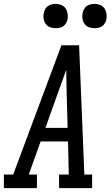

<svg xmlns="http://www.w3.org/2000/svg" viewBox="-46 -968 569 988"><path d="M-26 0V-70H22L270 -735H361L388 -70H428V0H258V-70H308L304 -240H163L102 -70H144V0ZM302 -310 297 -490Q297 -520 296 -549.5Q295 -579 295 -609Q284 -579 273.5 -549.5Q263 -520 252 -490L188 -310ZM440 -823Q425 -823 411.5 -828Q398 -833 389.5 -844.5Q381 -856 378.5 -870.5Q376 -885 379 -900Q381 -910 386 -920Q391 -930 400 -936.5Q409 -943 419.5 -945.5Q430 -948 440 -948Q455 -948 469 -942.5Q483 -937 491 -925.5Q499 -914 501.5 -899.5Q504 -885 502 -870Q500 -860 494.5 -850Q489 -840 480 -833.5Q471 -827 460.5 -825Q450 -823 440 -823ZM240 -823Q225 -823 211.5 -828Q198 -833 189.5 -844.5Q181 -856 178.5 -870.5Q176 -885 179 -900Q181 -910 186 -920Q191 -930 200 -936.5Q209 -943 219.5 -945.5Q230 -948 240 -948Q255 -948 269 -942.5Q283 -937 291 -925.5Q299 -914 301.5 -899.5Q304 -885 302 -870Q300 -860 294.5 -850Q289 -840 280 -833.5Q271 -827 260.5 -825Q250 -823 240 -823Z"/></svg>

Font: Iosevka Slab
Style: Italic
Weight: 400
Italic angle: -9°
Monospace: yes
Designer: Belleve Invis
Foundry: Belleve Invis
Version: Version 11.1.0; ttfautohint (v1.8.3)